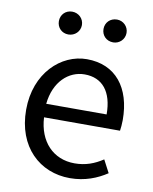

<svg xmlns="http://www.w3.org/2000/svg" viewBox="-87 -832 727 911"><g transform="rotate(10 277.0 -377.0)"><path d="M312 13C385 13 443 -11 490 -42L458 -103C417 -76 375 -60 322 -60C219 -60 148 -134 142 -250H508C510 -264 512 -282 512 -302C512 -457 434 -557 295 -557C171 -557 52 -448 52 -271C52 -92 167 13 312 13ZM141 -315C152 -423 220 -484 297 -484C382 -484 432 -425 432 -315ZM187 -657C218 -657 243 -681 243 -712C243 -743 218 -767 187 -767C155 -767 132 -743 132 -712C132 -681 155 -657 187 -657ZM403 -657C433 -657 458 -681 458 -712C458 -743 433 -767 403 -767C370 -767 347 -743 347 -712C347 -681 370 -657 403 -657Z"/></g></svg>

Font: GenYoGothic2 TW R
Style: Regular
Weight: 400
Version: Version 2.100;PS 2.1;hotconv 16.6.51;makeotf.lib2.5.65220 DE